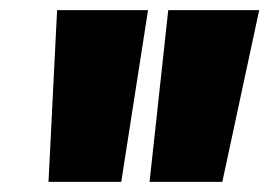

<svg xmlns="http://www.w3.org/2000/svg" viewBox="-20 -800 533 380"><path d="M220 -440H76L93 -780H273ZM420 -440H276L313 -780H493Z"/></svg>

Font: Tanohe Sans ExtraBold
Style: Italic
Weight: 800
Designer: Village Type and Design LLC & Cristiano Sobral
Foundry: Cooper Hewitt Smithsonian Design Museum
Version: Version 1.00;September 29, 2021;FontCreator 13.0.0.2655 64-b